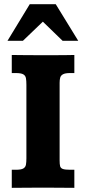

<svg xmlns="http://www.w3.org/2000/svg" viewBox="-20 -903 412 923"><path d="M36.6 0V-86.9H56.2Q81.5 -86.9 92 -93Q102.5 -99.1 104.7 -111.3Q106.9 -123.5 106.9 -141.6V-495.6Q106.9 -514.6 104.7 -527.1Q102.5 -539.6 91.8 -545.7Q81.1 -551.8 56.2 -551.8H36.6V-638.7Q80.6 -638.2 110.6 -637.9Q140.6 -637.7 168.9 -637.7Q208 -637.7 236.1 -637.7Q264.2 -637.7 287.8 -637.9Q311.5 -638.2 337.4 -638.7V-551.8H316.9Q293.9 -551.8 283.2 -546.1Q272.5 -540.5 269.5 -530Q266.6 -519.5 266.6 -505.4V-131.3Q266.6 -113.8 269 -104.2Q271.5 -94.7 282 -90.8Q292.5 -86.9 316.9 -86.9H337.4V0Q301.3 0 267.3 -0.5Q233.4 -1 185.1 -1Q140.1 -1 105.7 -0.5Q71.3 0 36.6 0ZM16.1 -707 123 -882.8H248L356 -707H280.8L186 -798.8L90.3 -707Z"/></svg>

Font: Kameron
Style: Regular
Weight: 400
Designer: Vernon Adams
Foundry: Vernon Adams
Version: Version 1.100